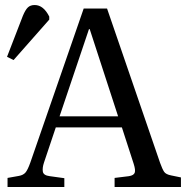

<svg xmlns="http://www.w3.org/2000/svg" viewBox="-20 -744 750 764"><path d="M10 0V-36L55 -44Q72 -47 81 -57Q90 -67 101 -98L313 -710H406L617 -96Q626 -71 633 -60.5Q640 -50 661 -46L700 -38V0H436V-36L493 -43Q512 -46 516 -56.5Q520 -67 512 -92L465 -237H202L155 -97Q148 -76 150.5 -61Q153 -46 178 -43L236 -35V0ZM217 -281H450L337 -628H334ZM34 -505 8 -518 71 -681Q81 -705 91 -714.5Q101 -724 118 -724Q153 -724 176 -678V-666Z"/></svg>

Font: Literata 36pt
Style: Regular
Weight: 400
Designer: Latin by Veronika Burian and Jose Scaglione. Greek by Irene Vlachou. Cyrillic by Vera Evstafieva.
Foundry: TypeTogether
Version: Version 3.002